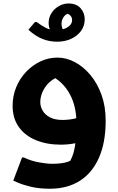

<svg xmlns="http://www.w3.org/2000/svg" viewBox="-20 -853 698 1133"><path d="M274.4 260.7Q209.2 260.7 160.8 248.7Q112.3 236.7 85.3 224.7Q58.4 212.7 58.4 212.7L110 76.3H120.8Q163 96.6 209.3 105Q255.6 113.5 287.6 113.5Q332.4 113.5 364.4 106.2Q396.4 99 424.6 78.2L378.1 120.3Q394.9 99.6 406.9 69Q418.9 38.4 425 -9Q431.1 -56.4 431.1 -128.5Q431.1 -174 421.8 -216.4Q412.6 -258.8 392.8 -296Q373 -333.2 342.7 -362.8Q312.5 -392.5 270.2 -411.1L353.4 -409.8Q287 -392.1 252.4 -346.5Q217.8 -300.8 217.8 -249.1Q217.8 -224 231.9 -199.9Q245.9 -175.7 274.9 -160.5Q303.8 -145.2 349.4 -145.2Q369.8 -145.2 393.2 -148.2Q416.6 -151.1 439.1 -158.2L443 -12.3Q416.8 -5.2 390 -2.2Q363.3 0.7 339.2 0.7Q256.7 0.7 192.2 -25.8Q127.7 -52.2 91 -103.6Q54.4 -155 54.4 -228.9Q54.4 -286.8 75.6 -338.3Q96.8 -389.7 133.7 -428.8Q170.7 -467.8 218.3 -490.5Q265.9 -513.1 319.1 -513.1Q371.2 -513.1 421.6 -486.6Q471.9 -460 513.1 -411Q554.3 -361.9 579 -293.6Q603.6 -225.2 603.6 -141.3Q603.6 -11.3 563.5 78.7Q523.4 168.7 450 214.7Q376.5 260.7 274.4 260.7ZM307.5 -634.5 357.2 -667.3Q350.7 -677.4 346.8 -689Q342.9 -700.5 342.9 -714.6Q343.6 -733.4 353.9 -750.3Q364.1 -767.1 385.8 -775.7L368.1 -773.1Q384.2 -772.4 394.8 -761.7Q405.4 -750.9 405.4 -734.4Q405.4 -716.2 391.9 -702.6Q378.4 -689 357 -682.2Q335.5 -675.3 310 -675.3Q276.4 -675.3 251.1 -688.3Q225.7 -701.2 196.4 -723.2L185.9 -722.5L147.5 -677.5Q190.2 -638.7 231.5 -622.8Q272.7 -606.9 317.6 -606.9Q362.9 -606.9 399.8 -623.9Q436.7 -640.9 458.4 -670.8Q480 -700.6 480 -739.3Q480 -776.4 455.5 -804.5Q431 -832.5 384 -832.5Q354.1 -832.5 327 -816.8Q299.8 -801.1 283.4 -775.2Q267 -749.3 267 -716.5Q267 -697.1 275.7 -675.5Q284.3 -653.8 307.5 -634.5Z"/></svg>

Font: Kufam
Style: Italic
Weight: 400
Italic angle: -11°
Designer: Artur Schmal
Foundry: Original Type
Version: Version 1.301; ttfautohint (v1.8.3)